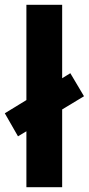

<svg xmlns="http://www.w3.org/2000/svg" viewBox="-32 -780 370 800"><path d="M78 0V-233L43 -212L-12 -308L78 -363V-760H227V-454L261 -475L318 -379L227 -324V0Z"/></svg>

Font: Noto Sans Tai Tham
Style: Bold
Weight: 700
Designer: Monotype Design Team 2013. Revised by David WIlliams 2020
Foundry: Monotype Imaging Inc.
Version: Version 2.002; ttfautohint (v1.8.4.7-5d5b)